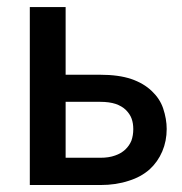

<svg xmlns="http://www.w3.org/2000/svg" viewBox="-20 -530 522 550"><path d="M168 -78.1H268.1Q292 -78.1 309.6 -84.5Q326.7 -90.3 338.9 -101.6Q350.6 -112.8 356.4 -127Q361.8 -142.1 361.8 -160.2Q361.8 -177.2 356.9 -190.4Q352.1 -203.6 340.3 -215.3Q329.1 -226.1 311 -232.4Q293 -238.3 267.1 -238.3H168ZM168 -315.9H266.6Q319.8 -315.9 356 -303.7Q391.6 -291.5 415 -269Q438 -247.1 447.3 -219.7Q457.5 -189 457.5 -160.6Q457.5 -126 444.8 -96.2Q432.1 -66.4 408.7 -44.9Q383.8 -22.9 349.1 -12.2Q312.5 0 268.1 0H65.4V-509.8H168Z"/></svg>

Font: Lato-SemiBold
Style: Regular
Weight: 500
Designer: Lukasz Dziedzic with Adam Twardoch and Botio Nikoltchev
Foundry: tyPoland Lukasz Dziedzic
Version: ""